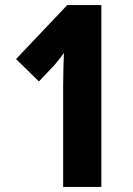

<svg xmlns="http://www.w3.org/2000/svg" viewBox="-20 -734 521 754"><path d="M378 0H228V-398Q228 -432 229 -464Q230 -496 231 -526Q224 -516 215 -504.5Q206 -493 195 -480L133 -414L43 -502L244 -714H378Z"/></svg>

Font: Noto Sans Lao ExtraCondensed ExtraBold
Style: Regular
Weight: 800
Width: 2
Designer: Monotype Design Team
Foundry: Monotype Imaging Inc.
Version: Version 2.003; ttfautohint (v1.8.4.7-5d5b)